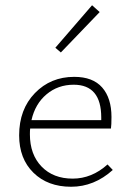

<svg xmlns="http://www.w3.org/2000/svg" viewBox="-20 -708 502 732"><path d="M360 -662 212 -508 191 -526 331 -688ZM390 -81 410 -60Q339 4 251 4Q162 4 107.5 -49.5Q53 -103 53 -192Q53 -291 113 -353Q173 -415 263 -415Q334 -415 369.5 -374.5Q405 -334 405 -262Q405 -231 403 -218H95Q94 -211 94 -196Q94 -119 138.5 -73Q183 -27 257 -27Q330 -27 390 -81ZM261 -385Q201 -385 157.5 -348.5Q114 -312 100 -250H366V-260Q366 -385 261 -385Z"/></svg>

Font: EauTestText Light
Style: Regular
Weight: 300
Designer: Christian Thalmann (Catharsis Fonts)
Version: Version 0.001;PS 000.001;hotconv 1.0.88;makeotf.lib2.5.64775